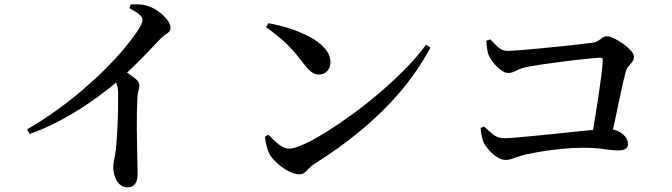

<svg xmlns="http://www.w3.org/2000/svg" viewBox="-20 -800 3040 868"><path d="M102 -215Q171 -255 234.5 -300.5Q298 -346 354.5 -394.5Q411 -443 458 -490Q505 -537 540 -579Q575 -621 597 -653Q624 -692 624 -710Q624 -723 608 -736Q592 -749 565 -763L571 -780Q590 -781 610.5 -780Q631 -779 650 -772Q674 -765 697.5 -747.5Q721 -730 736 -710.5Q751 -691 751 -675Q751 -663 744.5 -656.5Q738 -650 727 -643Q716 -636 702 -621Q671 -588 625 -540.5Q579 -493 520 -440Q499 -421 460 -390.5Q421 -360 368 -324.5Q315 -289 250.5 -254.5Q186 -220 114 -194ZM557 47Q535 47 520.5 33Q506 19 499 -3Q492 -25 492 -46Q492 -60 496 -77Q500 -94 503 -119Q506 -144 508 -174.5Q510 -205 511.5 -236.5Q513 -268 513.5 -297Q514 -326 514 -349Q514 -372 514 -385Q513 -407 506.5 -422Q500 -437 485 -457L526 -491Q559 -469 584.5 -450.5Q610 -432 610 -415Q610 -403 606 -389.5Q602 -376 601 -356Q598 -287 598.5 -218.5Q599 -150 600.5 -96Q602 -42 602 -14Q602 16 590.5 31.5Q579 47 557 47Z M1335 -12Q1311 -12 1283 -27Q1255 -42 1232.5 -63Q1210 -84 1199 -102Q1191 -117 1185 -140.5Q1179 -164 1178 -182L1193 -191Q1206 -178 1221.5 -163Q1237 -148 1254 -138Q1271 -128 1288 -128Q1311 -128 1355.5 -148.5Q1400 -169 1457.5 -205Q1515 -241 1578.5 -287.5Q1642 -334 1703.5 -387Q1765 -440 1817.5 -494Q1870 -548 1906 -598L1926 -585Q1868 -477 1788 -383.5Q1708 -290 1610.5 -209.5Q1513 -129 1400 -58Q1387 -50 1377 -39Q1367 -28 1357.5 -20Q1348 -12 1335 -12ZM1422 -463Q1403 -463 1388 -474.5Q1373 -486 1353 -512Q1335 -535 1319 -554.5Q1303 -574 1285 -592.5Q1267 -611 1242.5 -631.5Q1218 -652 1183 -677L1193 -695Q1241 -687 1290.5 -671Q1340 -655 1381.5 -632.5Q1423 -610 1448.5 -581Q1474 -552 1474 -517Q1474 -495 1459.5 -479Q1445 -463 1422 -463Z M2653 -161Q2660 -204 2668.5 -256.5Q2677 -309 2685 -362Q2693 -415 2698.5 -458.5Q2704 -502 2705 -527Q2706 -539 2695 -539Q2682 -539 2650 -536Q2618 -533 2577 -528Q2536 -523 2493 -517.5Q2450 -512 2415 -506.5Q2380 -501 2360 -497Q2334 -491 2314 -480.5Q2294 -470 2277 -470Q2262 -470 2243 -484.5Q2224 -499 2209 -518.5Q2194 -538 2188 -554Q2184 -566 2181.5 -583.5Q2179 -601 2179 -616L2196 -622Q2210 -609 2221 -597Q2232 -585 2245 -577.5Q2258 -570 2275 -570Q2291 -570 2328.5 -573Q2366 -576 2414 -580.5Q2462 -585 2510 -590Q2558 -595 2597 -599.5Q2636 -604 2653 -606Q2673 -608 2684 -615.5Q2695 -623 2704 -629.5Q2713 -636 2724 -636Q2736 -636 2756 -626.5Q2776 -617 2796.5 -602.5Q2817 -588 2831.5 -572Q2846 -556 2846 -543Q2846 -530 2838.5 -520.5Q2831 -511 2821.5 -500Q2812 -489 2808 -473Q2802 -450 2794 -415.5Q2786 -381 2777.5 -338.5Q2769 -296 2759 -250.5Q2749 -205 2739 -161ZM2265 -77Q2248 -77 2228 -89.5Q2208 -102 2191.5 -120.5Q2175 -139 2167 -155Q2160 -171 2156.5 -190.5Q2153 -210 2153 -221L2168 -229Q2189 -208 2210 -191.5Q2231 -175 2261 -175Q2275 -175 2310 -178Q2345 -181 2393 -185.5Q2441 -190 2493 -195.5Q2545 -201 2592.5 -206Q2640 -211 2674 -214Q2708 -217 2720 -217Q2751 -218 2773 -207.5Q2795 -197 2807 -181.5Q2819 -166 2819 -149Q2819 -135 2808.5 -127.5Q2798 -120 2775 -120Q2750 -120 2711 -126Q2672 -132 2613 -132Q2567 -132 2518 -127Q2469 -122 2427.5 -115Q2386 -108 2359 -102Q2335 -96 2319 -90.5Q2303 -85 2291 -81Q2279 -77 2265 -77Z"/></svg>

Font: Noto Serif HK ExtraLight SemiBold
Style: Regular
Weight: 600
Version: Version 2.002-H1;hotconv 1.1.0;makeotfexe 2.6.0